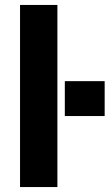

<svg xmlns="http://www.w3.org/2000/svg" viewBox="-20 -756 443 776"><path d="M61 0V-736H212V0ZM242 -428H403V-287H242Z"/></svg>

Font: Muli ExtraBold
Style: Regular
Weight: 800
Designer: Vernon Adams
Foundry: Vernon Adams
Version: Version 2.000